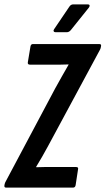

<svg xmlns="http://www.w3.org/2000/svg" viewBox="-40 -856 481 876"><path d="M-12 0Q-21 0 -20 -9L-19 -15Q-18 -19 -17 -22Q-16 -25 -14 -28L212 -453Q227 -480 243 -508.5Q259 -537 273 -561V-562Q254 -561 233 -561Q212 -561 194 -561H97Q85 -561 87 -572L99 -644Q101 -655 110 -655H413Q423 -655 421 -646L420 -640Q419 -636 418 -633Q417 -630 415 -627L179 -189Q166 -165 152 -140.5Q138 -116 125 -95V-93Q145 -94 164.5 -94Q184 -94 203 -94H307Q319 -94 316 -83L305 -11Q303 0 293 0ZM213 -709Q207 -709 205 -713.5Q203 -718 207 -723L276 -825Q283 -836 294 -836H361Q367 -836 368.5 -832Q370 -828 366 -822L285 -721Q276 -709 265 -709Z"/></svg>

Font: Sofia Sans Extra Condensed
Style: Bold Italic
Weight: 700
Italic angle: -9°
Designer: Botio Nikoltchev, Ani Petrova
Foundry: lettersoup
Version: Version 4.101